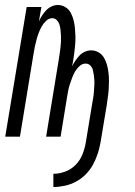

<svg xmlns="http://www.w3.org/2000/svg" viewBox="-20 -548 540 770"><path d="M194 202V149Q218 149 242 140Q266 131 283.5 113Q301 95 310.5 71.5Q320 48 324 24L350 -134Q352 -145 354 -156.5Q356 -168 356.5 -179Q357 -190 358 -201.5Q359 -213 358.5 -224Q358 -235 356.5 -246Q355 -257 352.5 -267Q350 -277 342.5 -285Q335 -293 323 -293Q310 -293 299 -283Q288 -273 281 -261Q274 -249 269.5 -236.5Q265 -224 260.5 -211Q256 -198 253.5 -185Q251 -172 249 -159L223 0H165L216 -311Q218 -323 219.5 -334.5Q221 -346 222.5 -357.5Q224 -369 224.5 -380.5Q225 -392 224.5 -403Q224 -414 223 -425.5Q222 -437 219 -447.5Q216 -458 208.5 -466.5Q201 -475 190 -475Q176 -475 165 -464.5Q154 -454 147 -441.5Q140 -429 135 -415.5Q130 -402 126.5 -389Q123 -376 120 -362.5Q117 -349 115 -335L60 0H1L87 -520H146L136 -462Q141 -474 148.5 -485.5Q156 -497 165 -506.5Q174 -516 186.5 -522Q199 -528 212 -528Q228 -528 242 -519.5Q256 -511 263.5 -497Q271 -483 275 -467.5Q279 -452 280.5 -436Q282 -420 282.5 -403Q283 -386 281.5 -369.5Q280 -353 278 -336Q276 -319 273 -302L269 -282Q275 -294 282.5 -305Q290 -316 299 -325.5Q308 -335 320.5 -340.5Q333 -346 345 -346Q362 -346 375.5 -338Q389 -330 397 -316.5Q405 -303 409 -288Q413 -273 415 -257Q417 -241 417 -224.5Q417 -208 416 -191.5Q415 -175 412.5 -158.5Q410 -142 408 -126L383 24Q379 47 371.5 69.5Q364 92 352.5 113Q341 134 323.5 151.5Q306 169 284.5 180.5Q263 192 239.5 197Q216 202 194 202Z"/></svg>

Font: Iosevka Term Curly Light
Style: Italic
Weight: 300
Italic angle: -9°
Designer: Belleve Invis
Foundry: Belleve Invis
Version: Version 32.3.0